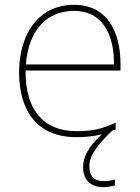

<svg xmlns="http://www.w3.org/2000/svg" viewBox="-20 -651 580 795"><path d="M350 38C350 -12 391 -59 446 -111C451 -112 455 -114 459 -116V-143C397 -115 360 -108 296 -108C159 -108 84 -198 86 -359H479V-384C479 -523 422 -631 287 -631C133 -631 59 -501 59 -352C59 -197 130 -83 296 -83C336 -83 370 -87 402 -95C346 -44 324 -1 324 42C324 97 360 124 406 124C427 124 445 120 456 116V92C445 96 427 99 408 99C369 99 350 77 350 38ZM287 -606C399 -606 453 -516 452 -384H87C99 -529 175 -606 287 -606Z"/></svg>

Font: Noto Sans Telugu UI Thin
Style: Regular
Weight: 100
Designer: Jelle Bosma - Monotype Design Team
Foundry: Monotype Imaging Inc.
Version: Version 2.005